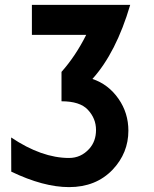

<svg xmlns="http://www.w3.org/2000/svg" viewBox="-20 -557 626 782"><path d="M25.4 2.9Q149.9 86.4 261.2 86.4Q309.6 86.4 343.3 49.3Q371.1 18.6 371.1 -27.8Q371.1 -74.7 337.4 -110.4Q305.2 -144.5 230.5 -144.5V-264.2Q288.1 -329.1 331.1 -415H109.9V-537.1H510.3Q453.1 -342.8 356.4 -235.4Q421.4 -213.9 462.9 -154.3Q502.9 -96.7 502.9 -24.9Q502.9 65.9 439 133.8Q371.1 205.1 261.2 205.1Q157.2 205.1 25.9 142.1Z"/></svg>

Font: Consola Mono
Style: Bold
Weight: 700
Monospace: yes
Designer: Wojciech Kalinowski "wmk69" (wmk69@o2.pl)
Foundry: Wojciech Kalinowski "wmk69" (wmk69@o2.pl)
Version: Version 2.1.0